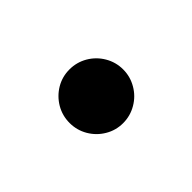

<svg xmlns="http://www.w3.org/2000/svg" viewBox="-37 -213 305 305"><g transform="rotate(45 116.0 -60.0)"><path d="M55.6 -60Q55.6 -76.3 63.7 -90.2Q71.9 -104.1 85.7 -112.2Q99.6 -120.4 115.9 -120.4Q132.2 -120.4 146.1 -112.2Q160 -104.1 168.1 -90.2Q176.3 -76.3 176.3 -60Q176.3 -43.7 168.1 -30Q160 -16.3 146.1 -8.1Q132.2 0 115.9 0Q99.6 0 85.7 -8.1Q71.9 -16.3 63.7 -30Q55.6 -43.7 55.6 -60Z"/></g></svg>

Font: 26F Galaxy Sans Black
Style: Regular
Weight: 900
Designer: C₂₉H₂₅N₃O₅
Version: Version 1.100